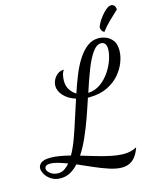

<svg xmlns="http://www.w3.org/2000/svg" viewBox="-207 -996 989 1182"><g transform="rotate(-15 288.0 -404.5)"><path d="M423 87Q387 87 341.5 72Q296 57 248.5 36Q201 15 155 -5Q130 23 102 38Q74 53 41 53Q7 53 -17.5 37.5Q-42 22 -54.5 0.5Q-67 -21 -67 -38Q-67 -57 -49.5 -71.5Q-32 -86 12 -86Q38 -86 70.5 -80.5Q103 -75 137 -66Q160 -106 180 -161Q200 -216 219 -276.5Q238 -337 258 -396Q209 -412 182 -442Q155 -472 155 -504Q155 -524 164.5 -543Q174 -562 191 -575Q208 -588 232 -588Q221 -574 217.5 -554.5Q214 -535 214 -522Q214 -487 229.5 -463.5Q245 -440 268 -426Q287 -484 308.5 -537Q330 -590 356.5 -631Q383 -672 415 -696Q447 -720 487 -720Q509 -720 533.5 -710.5Q558 -701 575.5 -678.5Q593 -656 593 -614Q593 -580 578.5 -541Q564 -502 534 -466.5Q504 -431 456.5 -407.5Q409 -384 343 -383Q341 -383 338.5 -383Q336 -383 330 -383Q311 -324 289.5 -263.5Q268 -203 243.5 -148Q219 -93 191 -51Q232 -39 279.5 -24.5Q327 -10 373.5 -0.5Q420 9 456 9Q479 9 498.5 4Q518 -1 538 -11Q520 41 491.5 64Q463 87 423 87ZM33 19Q58 19 75 7Q92 -5 108 -23Q77 -35 49.5 -43Q22 -51 0 -51Q-19 -51 -27 -44.5Q-35 -38 -35 -28Q-35 -12 -15 3.5Q5 19 33 19ZM340 -411Q384 -413 419 -438Q454 -463 478.5 -499.5Q503 -536 515.5 -573.5Q528 -611 528 -639Q528 -666 518 -676Q508 -686 494 -686Q465 -686 438.5 -648Q412 -610 388 -547.5Q364 -485 340 -411ZM533 -748Q522 -753 517 -763.5Q512 -774 512 -779Q512 -787 522 -806Q532 -825 548 -845.5Q564 -866 582 -881Q600 -896 615 -896Q625 -896 633 -888.5Q641 -881 643 -862Q607 -829 580.5 -802.5Q554 -776 533 -748Z"/></g></svg>

Font: Dancing Script SemiBold
Style: Regular
Weight: 600
Designer: Pablo Impallari
Foundry: Pablo Impallari
Version: Version 2.001